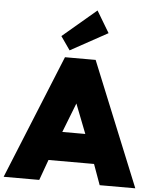

<svg xmlns="http://www.w3.org/2000/svg" viewBox="-97 -1102 928 1157"><g transform="rotate(5 367.0 -524.0)"><path d="M-30.9 0 274.5 -750H460L765.5 0H550L505 -124.5H229.5L184.5 0ZM241.8 -875 445.5 -1047.7 523.6 -917.3 298.6 -793.6ZM367.3 -478.2 297.7 -300H436.8Z"/></g></svg>

Font: Spartan MB Black
Style: Regular
Weight: 900
Designer: Matt Bailey, Mirko Velimirovic
Foundry: Matt Bailey
Version: Version 1.005